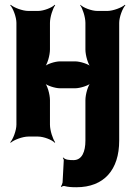

<svg xmlns="http://www.w3.org/2000/svg" viewBox="-20 -574 573 807"><path d="M246 88 244 90C246 92 248 96 248 100L243 193C242 198 239 206 236 209L238 212C241 209 247 207 251 208C266 212 281 213 301 213C417 213 481 140 481 17V-478C481 -502 495 -539 507 -552L505 -554C492 -542 455 -528 431 -528H389C365 -528 329 -542 318 -554L317 -552C327 -539 339 -502 339 -478V-366C339 -342 350 -302 363 -290L365 -292C353 -305 316 -316 296 -316H232C212 -316 176 -305 164 -292L166 -290C179 -302 190 -342 190 -366V-478C190 -502 202 -539 212 -552L210 -554C199 -542 164 -528 140 -528H99C75 -528 38 -542 25 -554L23 -552C35 -539 49 -502 49 -478V-50C49 -26 35 11 23 24L25 26C38 14 75 0 99 0H140C164 0 199 14 210 26L212 24C202 11 190 -26 190 -50V-153C190 -177 179 -217 166 -229L164 -227C176 -214 212 -203 232 -203H296C316 -203 353 -214 365 -227L363 -229C350 -217 339 -177 339 -153V17C339 63 325 99 289 99C272 99 254 98 246 88Z"/></svg>

Font: Asimov
Style: EdgeNar
Weight: 500
Designer: Google
Version: Version 2.000980: 2014